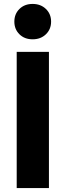

<svg xmlns="http://www.w3.org/2000/svg" viewBox="-20 -957 333 977"><path d="M79 -911.5Q105 -937 146 -937Q187 -937 213.5 -911.5Q240 -886 240 -847Q240 -808 213.5 -782.5Q187 -757 146 -757Q105 -757 79 -782.5Q53 -808 53 -847Q53 -886 79 -911.5ZM229 -693V0H65V-693Z"/></svg>

Font: FiraGO
Style: Bold
Weight: 700
Designer: bBox Type
Foundry: bBox Type GmbH
Version: Version 1.001;PS 001.001;hotconv 1.0.88;makeotf.lib2.5.64775